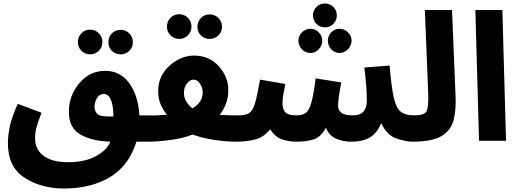

<svg xmlns="http://www.w3.org/2000/svg" viewBox="-20 -803 2962 1095"><path d="M725 83Q745 47 758 5H825Q866 5 888 -16.5Q910 -38 910 -72Q910 -102 892 -123.5Q874 -145 835 -145H775Q768 -260 716.5 -329.5Q665 -399 580 -399Q491 -399 431.5 -327.5Q372 -256 373 -165Q373 -73 439 -35.5Q505 2 609 5Q592 51 529 86.5Q466 122 368 122Q277 122 228.5 85.5Q180 49 180 -13Q180 -45 187.5 -74.5Q195 -104 217 -160L81 -211Q44 -126 34.5 -75Q25 -24 25 13Q25 150 120.5 211Q216 272 344 272Q478 272 577 223.5Q676 175 725 83ZM519 -195Q519 -218 532.5 -242.5Q546 -267 571 -267Q625 -267 627 -139Q555 -136 537 -151.5Q519 -167 519 -195ZM494 -493Q523 -493 543.5 -513.5Q564 -534 564 -563Q564 -593 543.5 -613.5Q523 -634 494 -634Q465 -634 444.5 -613.5Q424 -593 424 -563Q424 -534 444.5 -513.5Q465 -493 494 -493ZM668 -493Q697 -493 717.5 -513Q738 -533 738 -562Q738 -592 717.5 -612.5Q697 -633 668 -633Q638 -633 618 -612.5Q598 -592 598 -562Q598 -533 618 -513Q638 -493 668 -493Z M1415 -72Q1415 -102 1397 -123.5Q1379 -145 1340 -145Q1315 -145 1288 -145.5Q1261 -146 1233 -148Q1255 -176 1268.5 -211Q1282 -246 1282 -290Q1282 -365 1227.5 -425.5Q1173 -486 1087 -486Q1011 -486 946.5 -428Q882 -370 882 -283Q882 -242 895.5 -209.5Q909 -177 932 -149Q880 -144 835 -144L825 5Q880 5 954.5 -5Q1029 -15 1078 -36Q1128 -17 1196 -6Q1264 5 1330 5Q1371 5 1393 -16.5Q1415 -38 1415 -72ZM1029 -272Q1029 -306 1046.5 -327.5Q1064 -349 1084 -349Q1105 -349 1120.5 -326Q1136 -303 1136 -276Q1136 -219 1077 -185Q1029 -225 1029 -272ZM1002 -581Q1031 -581 1051.5 -601.5Q1072 -622 1072 -651Q1072 -681 1051.5 -701.5Q1031 -722 1002 -722Q973 -722 952.5 -701.5Q932 -681 932 -651Q932 -622 952.5 -601.5Q973 -581 1002 -581ZM1176 -581Q1205 -581 1225.5 -601Q1246 -621 1246 -650Q1246 -680 1225.5 -700.5Q1205 -721 1176 -721Q1146 -721 1126 -700.5Q1106 -680 1106 -650Q1106 -621 1126 -601Q1146 -581 1176 -581Z M2417 -72Q2417 -102 2399 -123.5Q2381 -145 2342 -145Q2292 -145 2265.5 -166Q2239 -187 2225.5 -247.5Q2212 -308 2202 -429L2058 -418Q2066 -353 2069 -308Q2072 -263 2072 -229Q2072 -145 1993 -145Q1944 -145 1926 -160.5Q1908 -176 1908 -198Q1908 -220 1913.5 -258Q1919 -296 1926 -333L1780 -356Q1768 -258 1754.5 -213.5Q1741 -169 1721 -157Q1701 -145 1669 -145Q1623 -145 1607 -163Q1591 -181 1591 -213Q1591 -238 1597 -270.5Q1603 -303 1607 -324L1463 -349Q1447 -256 1434 -213Q1421 -170 1400 -157.5Q1379 -145 1340 -145L1330 5Q1389 5 1437 -8Q1485 -21 1521 -66Q1549 -21 1589 -8Q1629 5 1668 5Q1732 5 1771.5 -9Q1811 -23 1839 -75Q1855 -31 1895 -13Q1935 5 1984 5Q2049 5 2090 -19.5Q2131 -44 2154 -101Q2187 -31 2241 -13Q2295 5 2332 5Q2417 5 2417 -72ZM1833 -647Q1862 -647 1881.5 -667Q1901 -687 1901 -715Q1901 -743 1881.5 -763Q1862 -783 1833 -783Q1804 -783 1784.5 -763Q1765 -743 1765 -715Q1765 -687 1784.5 -667Q1804 -647 1833 -647ZM1751 -501Q1778 -501 1798 -522Q1818 -543 1818 -571Q1818 -598 1798 -618.5Q1778 -639 1751 -639Q1722 -639 1702 -618.5Q1682 -598 1682 -571Q1682 -543 1702 -522Q1722 -501 1751 -501ZM1916 -501Q1944 -501 1964.5 -522Q1985 -543 1985 -571Q1985 -598 1964.5 -618.5Q1944 -639 1916 -639Q1888 -639 1869 -618.5Q1850 -598 1850 -571Q1850 -543 1869 -522Q1888 -501 1916 -501Z M2332 5Q2446 5 2499.5 -28Q2553 -61 2567.5 -120Q2582 -179 2578 -258L2558 -746H2403L2422 -274Q2425 -192 2412.5 -168.5Q2400 -145 2342 -145Z M2712 0 2691 -746H2845L2866 0Z"/></svg>

Font: Noto Sans Arabic SemiCondensed Extra
Style: Regular
Weight: 800
Width: 4
Designer: Nadine Chahine - Monotype Design Team
Foundry: Monotype Imaging Inc.
Version: Version 1.902